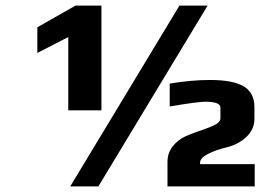

<svg xmlns="http://www.w3.org/2000/svg" viewBox="-20 -669 996 689"><path d="M225 -536 114 -479V-571L251 -649H344V-273H225ZM624 -649H725L333 0H232ZM581 -88Q581 -120 600 -144Q619 -168 648 -181Q679 -194 704 -202Q737 -213 754 -222.5Q771 -232 771 -245V-283Q771 -304 716 -304Q691 -304 589 -287V-369Q666 -382 734 -382Q815 -382 854 -359.5Q893 -337 893 -284V-242Q893 -205 864.5 -178Q836 -151 796 -141Q754 -131 726 -116.5Q698 -102 698 -85V-80H894V0H581Z"/></svg>

Font: Play
Style: Bold
Weight: 700
Designer: Jonas Hecksher (Cyrillic expansion: Cyreal)
Foundry: Jonas Hecksher, Playtype, e-types AS
Version: Version 2.101; ttfautohint (v1.5.65-e2d9)